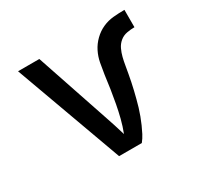

<svg xmlns="http://www.w3.org/2000/svg" viewBox="-117 -662 834 805"><g transform="rotate(-30 300.0 -260.0)"><path d="M245 0 56 -520H159L276 -173Q285 -148 293 -122Q301 -96 309 -70Q321 -101 329 -132.5Q337 -164 343 -196.5Q349 -229 354 -261Q359 -293 363 -326Q367 -353 372 -379.5Q377 -406 389 -430Q401 -454 421 -473.5Q441 -493 465.5 -504Q490 -515 517 -517.5Q544 -520 571 -520V-436Q553 -436 534 -432.5Q515 -429 500.5 -417Q486 -405 478 -388Q470 -371 465.5 -353Q461 -335 458 -316.5Q455 -298 451.5 -279.5Q448 -261 444.5 -243Q441 -225 436.5 -207Q432 -189 427.5 -171Q423 -153 417.5 -135Q412 -117 405.5 -99.5Q399 -82 391.5 -65Q384 -48 375.5 -31.5Q367 -15 355 0Z"/></g></svg>

Font: Iosevka SS04 Medium Extended
Style: Regular
Weight: 500
Width: 7
Monospace: yes
Designer: Belleve Invis
Foundry: Belleve Invis
Version: Version 19.0.0; ttfautohint (v1.8.4)